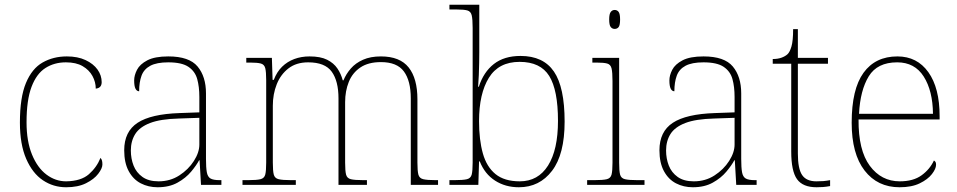

<svg xmlns="http://www.w3.org/2000/svg" viewBox="-20 -780 4038 810"><path d="M259 10Q205 10 161 -19.5Q117 -49 90.5 -110Q64 -171 64 -263Q64 -369 89.5 -430Q115 -491 160 -516.5Q205 -542 262 -542Q308 -542 341 -526.5Q374 -511 391.5 -486.5Q409 -462 409 -433Q409 -425 406 -419Q403 -413 397.5 -410Q392 -407 384 -406Q384 -434 370 -459.5Q356 -485 328.5 -501Q301 -517 258 -517Q209 -517 171.5 -493Q134 -469 113 -413.5Q92 -358 92 -264Q92 -184 115 -128Q138 -72 176 -43.5Q214 -15 259 -15Q322 -16 355 -45Q388 -74 404 -114Q409 -108 410.5 -101.5Q412 -95 412 -86Q412 -70 394.5 -47Q377 -24 343 -7Q309 10 259 10Z M645 10Q606 10 574 -6.5Q542 -23 523 -58Q504 -93 504 -146Q504 -225 560.5 -262Q617 -299 738 -303L821 -306V-371Q821 -414 812 -446.5Q803 -479 775 -498Q747 -517 690 -517Q641 -517 614 -502.5Q587 -488 577 -460.5Q567 -433 567 -395Q557 -395 551.5 -406Q546 -417 546 -441Q546 -462 558 -485.5Q570 -509 601.5 -525.5Q633 -542 690 -542Q778 -542 813.5 -499.5Q849 -457 849 -386V-110Q849 -73 852.5 -53.5Q856 -34 868 -27Q880 -20 907 -20H914V0H828L822 -104H820Q809 -83 786.5 -56Q764 -29 729 -9.5Q694 10 645 10ZM649 -15Q698 -15 736.5 -40Q775 -65 798 -101Q821 -137 821 -170V-283L735 -280Q657 -278 613 -261Q569 -244 550.5 -214.5Q532 -185 532 -145Q532 -111 543.5 -81.5Q555 -52 581 -33.5Q607 -15 649 -15Z M1003 0V-20H1026Q1063 -20 1079 -24Q1095 -28 1099 -43.5Q1103 -59 1103 -94V-442Q1103 -477 1099 -492.5Q1095 -508 1080.5 -512Q1066 -516 1036 -516H1019V-536H1127L1130 -443H1135Q1148 -477 1170 -498.5Q1192 -520 1221.5 -531Q1251 -542 1286 -542Q1332 -542 1360 -528Q1388 -514 1403.5 -491Q1419 -468 1426 -441H1429Q1440 -468 1460 -491Q1480 -514 1511.5 -528Q1543 -542 1587 -542Q1667 -542 1704 -495.5Q1741 -449 1741 -361V-94Q1741 -59 1745 -43.5Q1749 -28 1765.5 -24Q1782 -20 1818 -20H1828V0H1713V-365Q1713 -439 1684 -478.5Q1655 -518 1587 -518Q1534 -518 1500.5 -495.5Q1467 -473 1451.5 -434.5Q1436 -396 1436 -349V-94Q1436 -59 1440 -43.5Q1444 -28 1460 -24Q1476 -20 1513 -20H1528V0H1408V-365Q1408 -438 1379.5 -477.5Q1351 -517 1280 -517Q1230 -517 1197 -491.5Q1164 -466 1147.5 -424.5Q1131 -383 1131 -334V-94Q1131 -59 1135 -43.5Q1139 -28 1155.5 -24Q1172 -20 1208 -20H1228V0Z M2169 10Q2112 10 2068.5 -18Q2025 -46 2004 -99H2001L1998 0H1876V-20H1897Q1934 -20 1950 -24Q1966 -28 1970 -43.5Q1974 -59 1974 -94V-662Q1974 -699 1970 -715.5Q1966 -732 1951.5 -736Q1937 -740 1907 -740H1876V-760H2002V-560Q2002 -541 2001.5 -515.5Q2001 -490 2000 -463.5Q1999 -437 1997 -414H2000Q2020 -476 2063.5 -510Q2107 -544 2176 -544Q2272 -544 2317 -478Q2362 -412 2362 -267Q2362 -129 2309 -59.5Q2256 10 2169 10ZM2173 -15Q2250 -15 2292 -81.5Q2334 -148 2334 -270Q2334 -400 2297 -459.5Q2260 -519 2172 -519Q2084 -519 2042.5 -452Q2001 -385 2001 -269Q2001 -190 2017 -133Q2033 -76 2070.5 -45.5Q2108 -15 2173 -15Z M2457 0V-20H2487Q2524 -20 2540 -24Q2556 -28 2560 -43.5Q2564 -59 2564 -94V-438Q2564 -475 2560 -491.5Q2556 -508 2541.5 -512Q2527 -516 2497 -516H2479V-536H2592V-94Q2592 -59 2596 -43.5Q2600 -28 2616.5 -24Q2633 -20 2669 -20H2699V0ZM2573 -658Q2563 -658 2556.5 -666Q2550 -674 2550 -698Q2550 -721 2556.5 -729.5Q2563 -738 2573 -738Q2584 -738 2590 -729.5Q2596 -721 2596 -698Q2596 -674 2590 -666Q2584 -658 2573 -658Z M2903 10Q2864 10 2832 -6.5Q2800 -23 2781 -58Q2762 -93 2762 -146Q2762 -225 2818.5 -262Q2875 -299 2996 -303L3079 -306V-371Q3079 -414 3070 -446.5Q3061 -479 3033 -498Q3005 -517 2948 -517Q2899 -517 2872 -502.5Q2845 -488 2835 -460.5Q2825 -433 2825 -395Q2815 -395 2809.5 -406Q2804 -417 2804 -441Q2804 -462 2816 -485.5Q2828 -509 2859.5 -525.5Q2891 -542 2948 -542Q3036 -542 3071.5 -499.5Q3107 -457 3107 -386V-110Q3107 -73 3110.5 -53.5Q3114 -34 3126 -27Q3138 -20 3165 -20H3172V0H3086L3080 -104H3078Q3067 -83 3044.5 -56Q3022 -29 2987 -9.5Q2952 10 2903 10ZM2907 -15Q2956 -15 2994.5 -40Q3033 -65 3056 -101Q3079 -137 3079 -170V-283L2993 -280Q2915 -278 2871 -261Q2827 -244 2808.5 -214.5Q2790 -185 2790 -145Q2790 -111 2801.5 -81.5Q2813 -52 2839 -33.5Q2865 -15 2907 -15Z M3425 10Q3367 10 3342.5 -24Q3318 -58 3318 -141V-511H3240V-531Q3261 -531 3276.5 -536.5Q3292 -542 3302 -551Q3312 -560 3319 -584Q3326 -608 3326 -657H3346V-536H3473V-511H3346V-132Q3346 -68 3364 -41.5Q3382 -15 3424 -15Q3441 -15 3453.5 -16Q3466 -17 3482 -20V5Q3466 8 3452.5 9Q3439 10 3425 10Z M3775 10Q3682 10 3627.5 -60.5Q3573 -131 3573 -262Q3573 -404 3623 -473Q3673 -542 3766 -542Q3849 -542 3896.5 -475.5Q3944 -409 3944 -290V-276H3602Q3601 -146 3649.5 -80.5Q3698 -15 3776 -15Q3833 -15 3868 -40.5Q3903 -66 3920 -103Q3925 -100 3927 -96Q3929 -92 3929 -85Q3929 -68 3911.5 -45.5Q3894 -23 3860 -6.5Q3826 10 3775 10ZM3916 -300Q3915 -397 3877 -457Q3839 -517 3765 -517Q3681 -517 3645 -458Q3609 -399 3604 -300Z"/></svg>

Font: Noto Serif Tibetan Thin
Style: Regular
Weight: 250
Version: Version 2.103